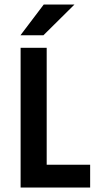

<svg xmlns="http://www.w3.org/2000/svg" viewBox="-20 -839 457 859"><path d="M72.2 0V-625H188.9V-102.1H383.3V0ZM71.5 -681.2 175.7 -818.8H313.2L174.3 -681.2Z"/></svg>

Font: Afacad SemiBold
Style: Regular
Weight: 600
Designer: Kristian Moeller
Foundry: Dicotype
Version: Version 1.000